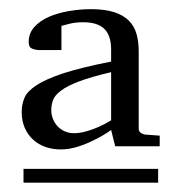

<svg xmlns="http://www.w3.org/2000/svg" viewBox="-20 -699 381 415"><path d="M30.8 -304.2V-334H321.8V-304.2ZM220.2 -543Q176.3 -532.7 150.6 -522.9Q125 -513.2 111.6 -502.9Q98.1 -492.7 94.5 -482.2Q90.8 -471.7 90.8 -460.9Q90.8 -451.7 94.2 -442.6Q97.7 -433.6 103.8 -426.8Q109.9 -419.9 119.1 -415.5Q128.4 -411.1 140.1 -411.1Q152.8 -411.1 167.2 -415.3Q181.6 -419.4 193.4 -424.8Q207 -430.7 220.2 -439ZM229 -382.8 220.2 -418Q203.1 -405.8 184.6 -397Q168.9 -388.7 149.4 -382.3Q129.9 -376 110.8 -376Q93.8 -376 78.4 -381.3Q63 -386.7 51.5 -397.2Q40 -407.7 33.4 -422.9Q26.9 -438 26.9 -457Q26.9 -473.6 33 -487.8Q39.1 -502 59.3 -515.1Q79.6 -528.3 117.7 -540.8Q155.8 -553.2 220.2 -565.9V-591.8Q220.2 -622.1 205.6 -636.5Q190.9 -650.9 160.2 -650.9Q143.1 -650.9 130.6 -647.7Q118.2 -644.5 112.8 -643.1V-590.8H65.9Q57.1 -590.8 49.6 -593.8Q42 -596.7 42 -607.9Q42 -627 54 -640.4Q65.9 -653.8 85.2 -662.4Q104.5 -670.9 128.7 -675Q152.8 -679.2 176.8 -679.2Q207 -679.2 227.1 -672.6Q247.1 -666 258.8 -654.1Q270.5 -642.1 275.1 -625.5Q279.8 -608.9 279.8 -588.9V-420.9Q279.8 -415.5 283.7 -412.4Q287.6 -409.2 293 -408.2L325.2 -405.8V-382.8Z"/></svg>

Font: Charis SIL Am
Style: Regular
Weight: 400
Foundry: SIL International
Version: Version 5.000